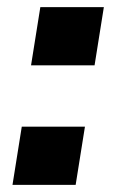

<svg xmlns="http://www.w3.org/2000/svg" viewBox="-20 -518 325 538"><path d="M67 -335 93 -498H271L245 -335ZM15 0 41 -163H218L192 0Z"/></svg>

Font: Nunito Sans 9pt ExtraBold
Style: Italic
Weight: 800
Italic angle: -9°
Version: Version 3.101;gftools[0.9.27]